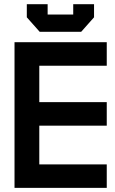

<svg xmlns="http://www.w3.org/2000/svg" viewBox="-20 -903 553 923"><path d="M49.8 0V-700.2H493.2V-586.9H168.9V-412.1H493.2V-298.8H168.9V-112.8H493.2V0ZM108.9 -819.8V-882.8H209V-833H332V-882.8H432.1V-819.8L370.1 -750H170.9Z"/></svg>

Font: Cakra Normal
Style: Regular
Weight: 400
Designer: Lucia Kollert, Vojtech Kollert
Foundry: OoM Type
Version: Version 1.000;Glyphs 3.1.1 (3148)